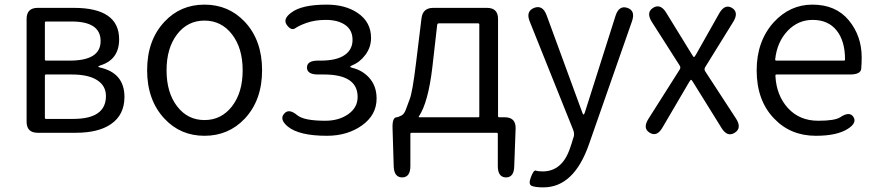

<svg xmlns="http://www.w3.org/2000/svg" viewBox="-20 -574 3787 830"><path d="M143 0Q95 0 95 -48V-492Q95 -540 143 -540H299Q495 -540 495 -404Q495 -316 413 -291Q405 -288 405 -286Q405 -284 413 -282Q518 -258 518 -155Q518 -77 459 -37Q405 0 307 0ZM174 -65Q174 -60 179 -60H297Q438 -60 438 -159Q438 -203 400 -227.5Q362 -252 290 -252H179Q174 -252 174 -247ZM174 -317Q174 -312 179 -312H282Q415 -312 415 -396.5Q415 -481 290 -481H179Q174 -481 174 -476Z M691 -61Q616 -141 616 -270.5Q616 -400 691 -480Q760 -554 864 -554Q968 -554 1038 -480Q1113 -400 1113 -270.5Q1113 -141 1038 -61Q968 13 864 13Q760 13 691 -61ZM745.5 -114.5Q791 -55 864 -55Q937 -55 983 -114.5Q1029 -174 1029 -270Q1029 -366 983 -425.5Q937 -485 864 -485Q791 -485 745.5 -425.5Q700 -366 700 -270Q700 -174 745.5 -114.5Z M1393 13Q1273 13 1224 -27Q1187 -58 1208 -82Q1228 -107 1265 -76Q1294 -52 1386 -52Q1445 -52 1485.5 -80.5Q1526 -109 1526 -155Q1526 -252 1380 -252H1355Q1307 -252 1307 -282Q1307 -312 1355 -312H1367Q1434 -312 1469 -335.5Q1504 -359 1504 -401.5Q1504 -444 1472.5 -466Q1441 -488 1388 -488Q1342 -488 1305 -475Q1274 -464 1256.5 -452Q1239 -440 1220 -466Q1201 -492 1240 -520Q1285 -554 1392 -554Q1473 -554 1526 -518Q1584 -479 1584 -410Q1584 -370 1560 -337.5Q1536 -305 1503 -292Q1494 -288 1494 -285.5Q1494 -283 1502 -281Q1545 -271 1575 -239Q1608 -203 1608 -148Q1608 -77 1545 -32Q1482 13 1393 13Z M1719 193Q1684 193 1682 146L1677 -18Q1675 -67 1695 -67Q1700 -67 1716 -75Q1727 -81 1734 -99Q1742 -122 1751 -145Q1763 -175 1778 -298L1802 -494Q1807 -540 1853 -540H2085Q2133 -540 2133 -492V-72Q2133 -67 2138 -67H2162Q2210 -67 2209 -19L2203 145Q2202 193 2167 193Q2132 192 2132 144V5Q2132 0 2127 0H1759Q1754 0 1754 5V144Q1754 192 1719 193ZM1791 -71Q1788 -67 1793 -67H2047Q2052 -67 2052 -72V-468Q2052 -473 2047 -473H1877Q1871 -473 1870 -467L1849 -283Q1831 -131 1791 -71Z M2329 236Q2294 236 2278.5 229.5Q2263 223 2275 192Q2287 160 2296.5 163.5Q2306 167 2326 167Q2410 167 2444 67Q2452 45 2458 23L2460 18Q2464 3 2458 -12L2270 -481Q2252 -525 2289 -540Q2326 -554 2343 -508L2497 -88Q2500 -79 2502.5 -79Q2505 -79 2508 -87L2641 -506Q2656 -552 2692 -540Q2728 -528 2712 -482L2526 50Q2461 236 2329 236Z M2789 0Q2757 -19 2783 -60L2918 -273Q2924 -282 2918 -291L2798 -479Q2772 -520 2803 -540Q2835 -560 2860 -519L2972 -337Q2978 -327 2980 -327Q2982 -327 2988 -337L3089 -516Q3113 -558 3144 -540Q3175 -521 3150 -480L3028 -283Q3023 -274 3029 -265L3162 -61Q3188 -20 3156 0Q3124 20 3099 -21L2976 -219Q2970 -229 2967.5 -229Q2965 -229 2959 -219L2844 -23Q2820 19 2789 0Z M3507 13Q3397 13 3326 -62Q3251 -140 3251 -270Q3251 -396 3325 -478Q3395 -554 3492 -554Q3593 -554 3649 -486.5Q3705 -419 3705 -326Q3705 -301 3703 -277Q3701 -252 3654 -252H3337Q3332 -252 3332 -247Q3336 -162 3386 -107Q3436 -52 3517 -52Q3589 -52 3612 -67Q3652 -94 3669 -69Q3686 -43 3645 -17Q3598 13 3507 13ZM3331 -317Q3331 -312 3336 -312H3628Q3633 -312 3633 -317Q3633 -397 3596.5 -442.5Q3560 -488 3493 -488Q3431 -488 3386 -442Q3339 -393 3331 -317Z"/></svg>

Font: Resource Han Rounded JP Normal
Style: Regular
Weight: 350
Designer: Cyano Hao (round all glyphs); Ryoko NISHIZUKA 西塚涼子 (kana, bopomofo & ideographs); Paul D. Hunt (Latin, Greek & Cyrillic)
Foundry: Cyano Hao
Version: 0.990